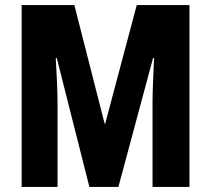

<svg xmlns="http://www.w3.org/2000/svg" viewBox="-20 -734 828 754"><path d="M331 0 203 -506H199Q202 -457 204 -408Q206 -359 206 -327V0H65V-714H272L391 -248H393L517 -714H724V0H579V-330Q579 -366 581 -413Q583 -460 585 -506H581L445 0Z"/></svg>

Font: Noto Sans Gurmukhi ExtraCondensed ExtraBold
Style: Regular
Weight: 800
Width: 2
Designer: Jelle Bosma - Monotype Design Team
Foundry: Monotype Imaging Inc.
Version: Version 2.004; ttfautohint (v1.8.4.7-5d5b)